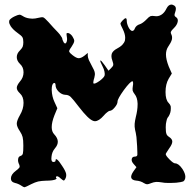

<svg xmlns="http://www.w3.org/2000/svg" viewBox="-20 -783 843 832"><path d="M72.3 21.5Q68.4 18.6 59.6 14.6Q51.8 11.2 44.9 9.8Q26.4 5.4 27.3 -11.2Q28.3 -27.8 48.8 -43Q61.5 -52.7 64.5 -57.6Q66.4 -62.5 63.5 -69.3Q56.6 -82.5 58.6 -93.8Q59.6 -104.5 69.3 -107.4Q77.1 -109.9 79.1 -117.7Q81.1 -125 81.1 -151.9Q81.1 -177.2 78.1 -189Q75.2 -200.7 66.4 -213.9Q52.7 -233.9 52.7 -247.1Q52.7 -260.3 66.4 -284.2Q82 -310.5 82 -337.4Q82 -364.3 66.4 -378.4Q52.7 -391.1 52.7 -402.3Q52.7 -413.1 66.4 -429.7Q82 -447.3 82 -469.7Q82 -492.2 66.4 -506.3Q52.7 -519.5 52.7 -535.6Q52.7 -551.3 66.4 -564.5Q74.2 -572.3 78.1 -580.1Q81.1 -588.4 81.1 -600.1Q81.1 -614.7 77.1 -621.6Q73.2 -628.4 55.7 -640.6Q36.1 -654.8 26.4 -669.4Q19.5 -680.2 19.5 -688.5Q19.5 -691.9 20.5 -694.8Q21.5 -697.8 28.3 -703.1Q35.2 -708.5 43.9 -712.4Q57.6 -718.8 63.5 -719.2Q69.3 -719.7 77.1 -714.4Q90.8 -705.1 108.4 -703.1Q114.3 -702.1 120.1 -702.1Q132.8 -702.1 145.5 -705.6Q162.1 -710 168 -707.5Q173.8 -705.1 190.4 -687Q199.2 -677.2 210.9 -664.1Q223.6 -650.9 231.4 -642.6Q239.3 -634.3 244.1 -626.5Q250 -618.2 250 -615.2Q250 -612.3 252 -607.9Q253.9 -603 255.9 -599.6Q262.7 -589.8 267.6 -599.1Q272.5 -608.4 269.5 -624.5Q267.6 -635.3 268.6 -638.2Q269.5 -640.6 276.4 -639.6Q281.2 -638.7 287.1 -633.3Q293 -627.9 295.9 -621.6Q301.8 -611.8 301.8 -606.4Q301.8 -601.1 297.9 -593.8Q294.9 -588.9 291 -582Q286.1 -575.2 283.2 -570.3Q278.3 -562.5 280.3 -558.1Q282.2 -553.7 293.9 -544.4Q310.5 -531.2 320.3 -530.8Q331.1 -530.3 345.7 -541.5Q350.6 -545.9 360.4 -553.7Q360.4 -549.3 360.4 -540.5Q360.4 -535.2 365.2 -522.5Q371.1 -509.8 377.9 -497.6Q389.6 -477.1 390.6 -468.3Q392.6 -460 388.7 -445.8Q385.7 -437 384.8 -430.2Q383.8 -422.9 384.8 -421.9Q389.6 -417 411.1 -432.1Q431.6 -447.3 433.6 -457Q434.6 -462.9 432.6 -473.1Q430.7 -483.4 424.8 -494.6Q412.1 -519 415 -521Q418 -522.5 433.6 -500.5Q439.5 -492.7 450.2 -476.6Q454.1 -480.5 461.9 -488.3Q470.7 -496.6 470.7 -502Q471.7 -506.8 466.8 -520.5Q462.9 -530.8 462.9 -539.1Q462.9 -545.9 464.8 -551.3Q469.7 -563.5 488.3 -573.2Q515.6 -587.4 521.5 -607.9Q522.5 -613.3 522.5 -619.1Q522.5 -635.7 511.7 -657.7Q502.9 -674.8 502 -679.7Q502 -684.6 509.8 -692.9Q519.5 -703.6 524.4 -704.1Q529.3 -704.1 529.3 -692.9Q529.3 -681.2 536.1 -666.5Q543 -652.3 550.8 -649.4Q554.7 -647.9 558.6 -650.9Q562.5 -653.8 564.5 -660.2Q566.4 -665.5 572.3 -670.9Q578.1 -675.8 585 -677.7Q590.8 -679.2 599.6 -685.5Q608.4 -691.9 615.2 -699.2Q625 -710 631.8 -712.9Q638.7 -715.3 649.4 -713.4Q665 -710.4 678.7 -718.8Q692.4 -727.1 701.2 -745.6Q710 -763.2 722.7 -763.2Q726.6 -763.2 730.5 -761.2Q742.2 -756.8 742.2 -745.1Q742.2 -738.8 739.3 -730.5Q735.4 -720.2 736.3 -716.3Q737.3 -711.9 742.2 -709Q752.9 -702.6 750 -688.5Q747.1 -674.3 733.4 -661.1Q722.7 -650.9 720.7 -645.5Q718.8 -640.1 722.7 -633.3Q727.5 -624 724.6 -610.8Q720.7 -597.7 709 -581.1Q699.2 -566.4 699.2 -546.9Q699.2 -525.9 710.9 -495.6Q715.8 -485.4 724.6 -464.4Q719.7 -457 710.9 -441.9Q697.3 -418.5 697.3 -384.3Q697.3 -350.1 710.9 -336.9Q717.8 -329.6 719.7 -322.8Q720.7 -315.9 719.7 -304.2Q718.8 -295.4 714.8 -286.6Q710.9 -277.8 707 -273.9Q703.1 -269 701.2 -257.8Q698.2 -247.1 698.2 -231.4Q698.2 -210.4 701.2 -203.1Q703.1 -195.8 712.9 -189.5Q726.6 -180.7 726.6 -169.4Q726.6 -158.2 712.9 -139.6Q707 -131.3 703.1 -124.5Q698.2 -117.2 698.2 -115.2Q698.2 -108.4 714.8 -91.8Q731.4 -75.2 738.3 -75.2Q753.9 -75.2 770.5 -50.8Q783.2 -31.2 783.2 -16.6Q783.2 -12.7 782.2 -8.8Q779.3 0.5 773.4 3.4Q766.6 6.3 743.2 8.8Q732.4 9.8 718.8 9.8Q713.9 9.8 710 9.8Q691.4 9.8 680.7 7.3Q666 4.9 656.2 5.4Q645.5 6.3 635.7 10.3Q623 15.6 617.2 15.6Q611.3 15.1 602.5 9.8Q597.7 6.3 587.9 2.9Q578.1 0 569.3 -0.5Q551.8 -2.4 548.8 -12.7Q545.9 -22.5 558.6 -41Q562.5 -46.9 571.3 -58.6Q567.4 -63 559.6 -71.8Q548.8 -83.5 550.8 -93.8Q552.7 -104.5 565.4 -104.5Q573.2 -104.5 575.2 -111.3Q575.2 -114.3 575.2 -121.6Q575.2 -131.3 574.2 -149.4Q573.2 -168.5 571.3 -189Q568.4 -209.5 565.4 -220.2Q562.5 -234.4 563.5 -246.6Q564.5 -258.8 568.4 -275.4Q576.2 -305.7 576.2 -329.6V-335Q575.2 -360.8 563.5 -375Q556.6 -383.8 554.7 -391.1Q553.7 -398.9 555.7 -410.6Q557.6 -419.4 556.6 -425.3Q556.6 -430.7 553.7 -430.7Q544.9 -430.7 516.6 -392.6Q489.3 -354.5 489.3 -342.8Q489.3 -331.5 476.6 -316.9Q464.8 -302.7 455.1 -302.7Q452.1 -302.7 444.3 -296.4Q436.5 -290.5 429.7 -282.2Q408.2 -257.8 391.6 -257.8Q387.7 -257.8 383.8 -259.3Q363.3 -266.1 322.3 -319.3Q295.9 -354 286.1 -363.3Q276.4 -372.1 263.7 -372.1Q248 -372.6 234.4 -385.7Q220.7 -399.4 220.7 -414.6Q220.7 -419.4 218.8 -421.9Q216.8 -424.3 213.9 -423.3Q204.1 -419.9 204.1 -395V-392.6Q205.1 -364.7 215.8 -341.8Q219.7 -332.5 228.5 -314Q223.6 -303.7 215.8 -283.2Q204.1 -253.4 204.1 -231.9Q204.1 -212.4 214.8 -201.2Q230.5 -184.6 230.5 -168.9Q230.5 -154.8 218.8 -141.1Q205.1 -125.5 203.1 -103.5Q200.2 -81.1 211.9 -81.1Q215.8 -81.1 218.8 -83Q220.7 -84.5 220.7 -86.9Q220.7 -97.2 228.5 -90.8Q236.3 -84.5 249 -64.5Q263.7 -43 266.6 -29.8Q268.6 -16.6 261.7 -5.9Q258.8 0 254.9 -1Q252 -2 242.2 -10.3Q235.4 -17.1 230.5 -18.6Q225.6 -20.5 223.6 -17.6Q221.7 -15.1 222.7 -13.2Q222.7 -11.2 224.6 -11.2Q226.6 -11.2 225.6 -9.8Q223.6 -7.8 220.7 -5.4Q216.8 -3.4 205.1 -1.5Q192.4 0 178.7 0Q160.2 0.5 145.5 3.4Q131.8 6.8 116.2 14.6Q90.8 27.8 86.9 28.3H85.9Q82 28.3 72.3 21.5Z"/></svg>

Font: Brazier Flame
Style: Regular
Weight: 400
Designer: Walter E Stewart
Version: 0.1